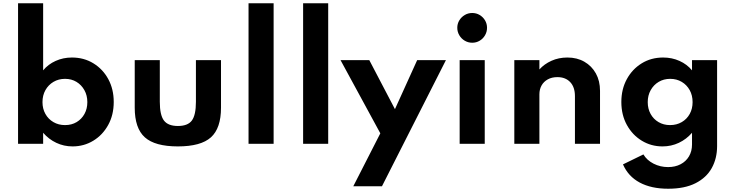

<svg xmlns="http://www.w3.org/2000/svg" viewBox="-20 -880 4498 1175"><path d="M424 16Q371 16 324.5 -6Q278 -28 244 -67.5V0H90.5V-860H244V-449.5Q274.5 -486.5 320.5 -507.2Q366.5 -528 420 -528Q494 -528 552 -492.2Q610 -456.5 643 -395.2Q676 -334 676 -256Q676 -176.5 642 -115Q608 -53.5 550.8 -18.8Q493.5 16 424 16ZM378 -114.5Q418.5 -114.5 449 -132.8Q479.5 -151 497 -182.8Q514.5 -214.5 514.5 -255Q514.5 -296 496.5 -328.2Q478.5 -360.5 448 -379Q417.5 -397.5 378 -397.5Q338.5 -397.5 307.2 -379Q276 -360.5 258 -328.5Q240 -296.5 240 -255Q240 -214.5 257.8 -182.8Q275.5 -151 306.8 -132.8Q338 -114.5 378 -114.5Z M1068.5 16Q928.5 16 866.5 -39.5Q804.5 -95 804.5 -221V-512H958V-257Q958 -176 983.2 -142.5Q1008.5 -109 1068.5 -109Q1129.5 -109 1154.2 -142.5Q1179 -176 1179 -257V-512H1332.5V-221Q1332.5 -95 1270.8 -39.5Q1209 16 1068.5 16Z M1501 0V-860H1654.5V0Z M1835 0V-860H1988.5V0Z M2142 260 2307.5 -64 2064 -512H2240L2397 -212L2533 -512H2709L2317.5 260Z M2793 0V-512H2946.5V0ZM2870 -618.5Q2845 -618.5 2824.2 -630.8Q2803.5 -643 2791 -664Q2778.5 -685 2778.5 -710Q2778.5 -735 2791 -755.5Q2803.5 -776 2824.2 -788.2Q2845 -800.5 2870 -800.5Q2895 -800.5 2915.5 -788.2Q2936 -776 2948.2 -755.5Q2960.5 -735 2960.5 -710Q2960.5 -685 2948.2 -664Q2936 -643 2915.5 -630.8Q2895 -618.5 2870 -618.5Z M3127.5 0V-512H3281V-455Q3310.5 -488 3354.8 -508Q3399 -528 3452.5 -528Q3511.5 -528 3556.2 -502.2Q3601 -476.5 3626.5 -430.8Q3652 -385 3652 -324V0H3498.5V-291.5Q3498.5 -346.5 3469.8 -377.2Q3441 -408 3391 -408Q3357 -408 3332.2 -394.2Q3307.5 -380.5 3294.2 -356.8Q3281 -333 3281 -303V0Z M4069 275Q3965.5 275 3895 237.2Q3824.5 199.5 3792.5 126L3917.5 65Q3938.5 100.5 3979.5 121.5Q4020.5 142.5 4068.5 142.5Q4112 142.5 4145 125.2Q4178 108 4196.5 76.8Q4215 45.5 4215 4.5V-67.5Q4181 -28 4134.5 -6Q4088 16 4034.5 16Q3965 16 3907.8 -18.8Q3850.5 -53.5 3816.5 -115Q3782.5 -176.5 3782.5 -256Q3782.5 -334 3815.8 -395.2Q3849 -456.5 3906.8 -492.2Q3964.5 -528 4038.5 -528Q4092.5 -528 4138.5 -507.2Q4184.5 -486.5 4215 -449.5V-512H4368.5V14Q4368.5 89.5 4335.8 148.5Q4303 207.5 4236.5 241.2Q4170 275 4069 275ZM4080.5 -114.5Q4121 -114.5 4152.2 -132.8Q4183.5 -151 4201 -182.8Q4218.5 -214.5 4218.5 -255Q4218.5 -296.5 4200.8 -328.5Q4183 -360.5 4152 -379Q4121 -397.5 4081.5 -397.5Q4042 -397.5 4011 -379Q3980 -360.5 3962 -328.2Q3944 -296 3944 -255Q3944 -214.5 3961.5 -182.8Q3979 -151 4010 -132.8Q4041 -114.5 4080.5 -114.5Z"/></svg>

Font: Spartan Thin
Style: Bold
Weight: 700
Version: Version 1.004